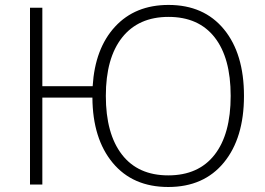

<svg xmlns="http://www.w3.org/2000/svg" viewBox="-20 -745 1068 775"><path d="M964.8 -357.9Q964.8 -188 883.8 -89.1Q802.7 9.8 659.2 9.8Q516.1 9.8 435.1 -87.6Q354 -185.1 353 -351.1H150.9V0H101.1V-713.9H150.9V-397H354Q363.3 -549.3 444.3 -637.2Q525.4 -725.1 660.2 -725.1Q803.2 -725.1 884 -626.7Q964.8 -528.3 964.8 -357.9ZM407.2 -357.9Q407.2 -205.1 472.2 -121.1Q537.1 -37.1 659.2 -37.1Q781.2 -37.1 846.2 -120.4Q911.1 -203.6 911.1 -357.9Q911.1 -511.7 846.4 -594.2Q781.7 -676.8 660.2 -676.8Q539.1 -676.8 473.1 -593.8Q407.2 -510.7 407.2 -357.9Z"/></svg>

Font: Zoram GWebM Light
Style: Regular
Weight: 300
Foundry: Ascender Corporation
Version: Version 1.000